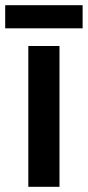

<svg xmlns="http://www.w3.org/2000/svg" viewBox="-35 -785 338 739"><path d="M283 -765H-15V-676H283ZM194 -66V-608H74V-66Z"/></svg>

Font: Noto Sans Malayalam UI SemiCondensed SemiBold
Style: Regular
Weight: 600
Width: 4
Designer: Jelle Bosma - Monotype Design Team
Foundry: Monotype Imaging Inc.
Version: Version 2.104